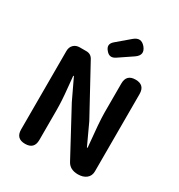

<svg xmlns="http://www.w3.org/2000/svg" viewBox="-223 -1132 1194 1281"><g transform="rotate(30 374.0 -492.0)"><path d="M156.2 -740.2H207Q242.2 -740.2 258.8 -709L457 -345.7L531.2 -185.5H536.1Q516.6 -378.9 516.6 -445.3V-669.9Q516.6 -740.2 586.9 -740.2Q657.2 -740.2 657.2 -669.9V-75.2Q657.2 -39.1 632.3 -19.5Q607.4 0 568.4 0Q506.8 0 482.4 -44.9L293 -396.5L217.8 -554.7H212.9Q213.9 -541 220.2 -479Q226.6 -417 229 -376Q231.4 -335 231.4 -296.9V-70.3Q231.4 0 161.1 0Q90.8 0 90.8 -70.3V-674.8Q90.8 -704.1 108.9 -722.2Q127 -740.2 156.2 -740.2ZM335.9 -882.8Q394.5 -931.6 433.6 -965.8Q480.5 -1004.9 519.5 -959Q559.6 -910.2 505.9 -873L400.4 -801.8Q360.4 -775.4 331.1 -811.5Q296.9 -849.6 335.9 -882.8Z"/></g></svg>

Font: GenSenMaruGothic TW TTF Bold
Style: Regular
Weight: 700
Version: Version 1.301